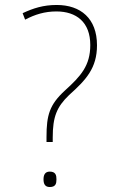

<svg xmlns="http://www.w3.org/2000/svg" viewBox="-20 -744 482 772"><path d="M167 -173H192V-191C192 -274 208 -314 258 -362C326 -423 370 -470 370 -562C370 -670 304 -724 208 -724C154 -724 114 -711 71 -691L81 -665C121 -686 160 -698 207 -698C287 -698 343 -655 343 -563C343 -480 305 -438 241 -380C179 -323 167 -281 167 -193ZM155 -23C155 -6 160 8 180 8C204 8 207 -6 207 -23C207 -39 204 -54 180 -54C160 -54 155 -39 155 -23Z"/></svg>

Font: Noto Sans Devanagari SemiCondensed Thin
Style: Regular
Weight: 100
Width: 4
Designer: Jelle Bosma - Monotype Design Team
Foundry: Monotype Imaging Inc.
Version: Version 2.004